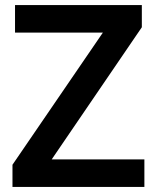

<svg xmlns="http://www.w3.org/2000/svg" viewBox="-20 -734 616 754"><path d="M547 0H29V-87L384 -606H39V-714H537V-627L183 -108H547Z"/></svg>

Font: Noto Sans Gujarati UI SemiBold
Style: Regular
Weight: 600
Designer: Jelle Bosma - Monotype Design Team, Universal Thirst
Foundry: Monotype Imaging Inc.
Version: Version 2.106; ttfautohint (v1.8.4.7-5d5b)